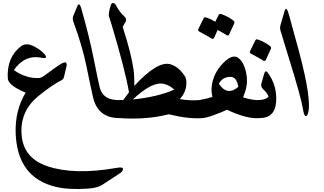

<svg xmlns="http://www.w3.org/2000/svg" viewBox="-20 -769 2148 1274"><path d="M295.9 334.5Q473.1 393.6 749 345.7Q792.5 337.4 795.4 349.1Q799.3 365.2 775.4 380.9L658.2 457.5Q627 478 565.4 482.4Q437 491.7 349.6 470.7Q94.7 409.2 84 115.2Q78.6 -35.2 149.9 -154.3Q34.7 -202.1 31.7 -248.5Q23.4 -388.2 119.6 -462.4Q155.3 -489.7 212.9 -457.5Q254.4 -434.6 276.4 -408.7Q286.1 -397 284.7 -388.7Q283.2 -380.4 257.3 -385.7Q144.5 -408.7 71.8 -304.2Q154.3 -246.1 241.2 -251.5Q253.9 -252.4 278.3 -270Q353.5 -326.2 382.3 -343.8Q425.3 -370.6 422.4 -334L404.3 -257.8Q400.4 -242.7 389.2 -237.3Q322.8 -203.6 233.4 -130.4Q110.4 -29.8 123.5 127.9Q136.2 281.2 295.9 334.5Z M491.7 -725.1Q505.4 -758.3 517.6 -718.3Q571.3 -532.7 602.1 -377.9Q632.8 -223.1 641.6 -189.5Q660.2 -111.3 751 -105.5Q781.7 -103.5 791.5 -75.2Q795.4 -64 795.7 -38.1Q795.9 -12.2 791.5 1Q787.1 14.2 772.5 14.6Q630.9 14.6 598.1 -120.6Q583.5 -182.6 553.2 -331.5Q525.4 -466.3 468.3 -620.6Q459 -645.5 465.8 -662.1Z M1100.6 -10.7Q948.7 27.3 772.5 14.6Q756.3 13.7 740.7 -14.2Q701.7 -82.5 735.4 -100.6Q743.2 -104.5 751.5 -105L797.9 -105.5L835.9 -156.2Q810.5 -305.7 718.8 -610.8Q706.5 -651.9 704.1 -657.2Q696.3 -675.8 715.8 -736.3Q719.7 -749 730.7 -749Q741.7 -749 750 -732.9Q776.9 -684.6 801 -664.1Q825.2 -643.6 811 -620.1L797.9 -598.1Q793.5 -591.3 795.9 -584.5Q849.6 -418 865.2 -313Q872.1 -269.5 871.1 -198.7Q1026.9 -369.1 1113.3 -341.8Q1167 -324.7 1206.5 -263.7Q1215.8 -249 1216.8 -225.6Q1218.3 -158.7 1172.4 -111.3Q1241.2 -99.6 1303.2 -105Q1329.6 -106.9 1341.3 -75.7Q1369.6 -4.4 1335 11.2Q1328.6 14.2 1324.2 14.6Q1231.4 22 1100.6 -10.7ZM1064.9 -212.9Q988.8 -229 861.3 -108.9Q1029.3 -126.5 1136.2 -174.3Q1106 -204.1 1064.9 -212.9Z M1535.2 -393.6Q1546.4 -393.1 1553.2 -389.6Q1585.9 -371.1 1602.5 -324.7Q1630.4 -243.7 1610.4 -173.3Q1603 -147.9 1592.8 -123Q1645 -106.9 1682.1 -105Q1704.1 -104 1716.3 -59.1Q1728.5 -14.2 1721.7 2.4Q1716.8 13.2 1704.1 14.6Q1621.1 22.9 1485.8 -41Q1452.6 -24.4 1398.7 -5.1Q1344.7 14.2 1322.8 14.6Q1300.8 15.1 1288.6 -14.4Q1276.4 -43.9 1277.6 -72.5Q1278.8 -101.1 1301.3 -105Q1348.6 -112.3 1389.6 -126Q1378.4 -168.9 1387.7 -215.8Q1405.3 -302.7 1478.5 -367.2Q1509.3 -393.6 1535.2 -393.6ZM1511.7 -258.8Q1458 -260.3 1432.1 -213.4Q1487.8 -129.4 1561.5 -192.9Q1550.8 -257.3 1511.7 -258.8ZM1431.6 -670.9Q1436 -679.2 1447.8 -675.8Q1491.2 -661.1 1528.3 -632.8Q1538.1 -624.5 1534.7 -614.7L1500 -539.1Q1494.1 -528.8 1483.2 -536.4Q1472.2 -543.9 1424.3 -570.3L1399.9 -516.6Q1394 -506.3 1382.3 -514.4Q1370.6 -522.5 1302.2 -559.6Q1291 -565.9 1295.9 -576.2L1331.5 -648.4Q1335.9 -656.7 1347.7 -653.3Q1379.9 -642.6 1408.2 -624.5Z M1713.9 -212.9 1731.4 -274.9Q1740.7 -308.1 1755.4 -288.1Q1819.3 -203.6 1812.3 -94.5Q1805.2 14.6 1702.6 14.6Q1682.1 14.6 1667.7 -18.8Q1653.3 -52.2 1650.1 -73Q1647 -93.8 1666.5 -102.1Q1673.3 -105 1681.6 -105Q1740.2 -103.5 1762.2 -127.9Q1752.4 -152.8 1730.2 -172.9Q1708 -192.9 1713.9 -212.9ZM1674.8 -502Q1679.2 -510.3 1690.9 -506.8Q1734.4 -492.2 1771.5 -463.9Q1781.2 -455.6 1777.8 -445.8L1743.2 -370.1Q1737.3 -359.9 1725.6 -367.9Q1713.9 -376 1645.5 -413.1Q1634.3 -419.4 1639.2 -429.7Z M1867.2 -692.4Q1879.9 -736.8 1897 -672.4L1963.9 -428.2Q2051.8 -98.6 2022.9 -14.6Q2016.6 3.9 2006.6 0.5Q1996.6 -2.9 1989.7 -47.9Q1977.5 -125 1893.1 -395.5L1842.3 -562Q1835.4 -583.5 1841.3 -603Z"/></svg>

Font: Amiri
Style: Bold Slanted
Weight: 700
Italic angle: 9°
Designer: Khaled Hosny
Version: Version 000.107